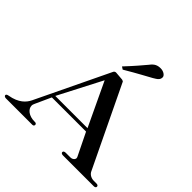

<svg xmlns="http://www.w3.org/2000/svg" viewBox="-252 -1160 1380 1380"><g transform="rotate(45 438.0 -470.0)"><path d="M230.7 -263.4 402 -594.1 558.4 -263.4ZM-7.9 0H260.4C270.3 0 276.2 -5.9 276.2 -13.9C276.2 -21.8 270.3 -27.7 260.4 -27.7H253.5C199 -27.7 159.4 -58.4 159.4 -94.1C159.4 -103 162.4 -109.9 166.3 -118.8L220.8 -238.6H568.3L653.5 -64.4C654.5 -61.4 655.4 -58.4 655.4 -55.4C655.4 -41.6 640.6 -27.7 619.8 -27.7H572.3C559.4 -27.7 551.5 -21.8 551.5 -13.9C551.5 -5.9 559.4 0 572.3 0H885.1C898 0 904 -5.9 904 -13.9C904 -21.8 898 -27.7 885.1 -27.7H858.4C830.7 -27.7 808.9 -41.6 799 -59.4L503 -675.2C502 -681.2 495 -684.2 487.1 -686.1L425.7 -691.1C415.8 -693.1 406.9 -688.1 403 -681.2L134.7 -122.8C116.8 -86.1 80.2 -42.6 -7.9 -27.7C-18.8 -25.7 -27.7 -21.8 -27.7 -13.9C-27.7 -5.9 -18.8 0 -7.9 0ZM439.6 -739.6C544.6 -802 595 -826.7 634.7 -849.5C667.3 -868.3 682.2 -879.2 682.2 -904C682.2 -920.8 657.4 -939.6 626.7 -939.6C594.1 -939.6 572.3 -929.7 548.5 -898C518.8 -863.4 487.1 -823.8 419.8 -752.5Z"/></g></svg>

Font: Biblismive
Style: Regular
Weight: 400
Designer: Susan Drake
Foundry: Susan Drake
Version: Version 1.0; ttfautohint (v1.8.4.7-5d5b)